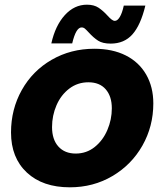

<svg xmlns="http://www.w3.org/2000/svg" viewBox="-20 -787 700 819"><path d="M27 -222Q27 -321 73 -403Q119 -485 200.5 -532Q282 -579 382 -579Q460 -579 516.5 -550.5Q573 -522 603.5 -469Q634 -416 634 -346Q634 -248 587.5 -166Q541 -84 459.5 -36Q378 12 278 12Q162 12 94.5 -51Q27 -114 27 -222ZM457 -325Q457 -376 431 -406Q405 -436 357 -436Q311 -436 275.5 -409Q240 -382 221 -338Q202 -294 202 -245Q202 -192 229 -162Q256 -132 303 -132Q349 -132 384 -160Q419 -188 438 -232.5Q457 -277 457 -325ZM359 -648Q348 -660 342 -665Q336 -670 328 -670Q304 -670 288 -602H199Q216 -678 256.5 -722.5Q297 -767 351 -767Q381 -767 400.5 -754Q420 -741 439 -720Q447 -711 455 -704.5Q463 -698 470 -698Q481 -698 491 -714.5Q501 -731 508 -763H600Q580 -680 545 -640.5Q510 -601 452 -601Q418 -601 398.5 -613.5Q379 -626 359 -648Z"/></svg>

Font: Open Sauce One Black Italic
Style: Regular
Weight: 900
Italic angle: -10°
Designer: Alfredo Marco Pradil
Foundry: Creative Sauce Fz LLC
Version: Version 1.477